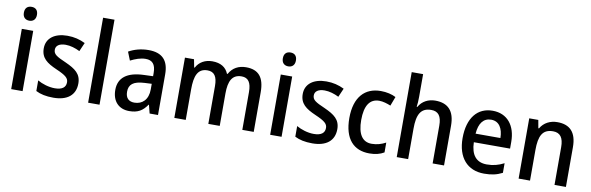

<svg xmlns="http://www.w3.org/2000/svg" viewBox="-51 -1221 5209 1691"><g transform="rotate(10 2553.5 -375.0)"><path d="M127 -745C92 -745 68 -726 68 -683C68 -641 93 -621 127 -621C160 -621 185 -641 185 -683C185 -726 161 -745 127 -745ZM177 -539H75V0H177Z M649 -151C649 -237 596 -274 508 -314C420 -352 393 -369 393 -409C393 -445 424 -468 480 -468C523 -468 568 -454 608 -434L642 -512C593 -536 542 -549 482 -549C370 -549 295 -496 295 -404C295 -318 348 -280 437 -241C525 -203 549 -181 549 -144C549 -100 518 -74 451 -74C397 -74 337 -93 296 -117V-22C337 -1 386 10 453 10C577 10 649 -47 649 -151Z M865 0V-760H763V0Z M1208 -549C1140 -549 1078 -531 1031 -504L1061 -429C1105 -451 1150 -468 1196 -468C1254 -468 1286 -437 1286 -358V-329L1205 -326C1055 -321 979 -262 979 -153C979 -51 1038 10 1131 10C1209 10 1251 -17 1291 -75H1294L1313 0H1388V-364C1388 -488 1330 -549 1208 -549ZM1223 -258 1286 -261V-211C1286 -119 1234 -71 1163 -71C1115 -71 1084 -97 1084 -155C1084 -219 1121 -253 1223 -258Z M2080 -549C2014 -549 1960 -521 1929 -463H1923C1901 -518 1853 -549 1778 -549C1715 -549 1662 -521 1634 -467H1629L1615 -539H1534V0H1636V-273C1636 -393 1662 -463 1750 -463C1810 -463 1838 -424 1838 -338V0H1940V-290C1940 -402 1971 -463 2055 -463C2114 -463 2142 -424 2142 -337V0H2244V-354C2244 -489 2190 -549 2080 -549Z M2443 -745C2408 -745 2384 -726 2384 -683C2384 -641 2409 -621 2443 -621C2476 -621 2501 -641 2501 -683C2501 -726 2477 -745 2443 -745ZM2493 -539H2391V0H2493Z M2965 -151C2965 -237 2912 -274 2824 -314C2736 -352 2709 -369 2709 -409C2709 -445 2740 -468 2796 -468C2839 -468 2884 -454 2924 -434L2958 -512C2909 -536 2858 -549 2798 -549C2686 -549 2611 -496 2611 -404C2611 -318 2664 -280 2753 -241C2841 -203 2865 -181 2865 -144C2865 -100 2834 -74 2767 -74C2713 -74 2653 -93 2612 -117V-22C2653 -1 2702 10 2769 10C2893 10 2965 -47 2965 -151Z M3279 10C3332 10 3375 -1 3410 -22V-110C3373 -90 3332 -77 3284 -77C3201 -77 3158 -142 3158 -268C3158 -396 3201 -462 3286 -462C3320 -462 3357 -450 3389 -437L3420 -519C3386 -537 3337 -549 3285 -549C3144 -549 3052 -456 3052 -267C3052 -78 3140 10 3279 10Z M3625 -558V-760H3523V0H3625V-272C3625 -397 3656 -462 3751 -462C3815 -462 3844 -422 3844 -338V0H3946V-355C3946 -487 3886 -549 3772 -549C3710 -549 3655 -521 3625 -467H3619C3623 -491 3625 -523 3625 -558Z M4285 -549C4150 -549 4065 -447 4065 -266C4065 -92 4155 10 4305 10C4372 10 4419 -1 4468 -26V-112C4417 -86 4372 -74 4314 -74C4221 -74 4172 -133 4169 -247H4493V-307C4493 -452 4417 -549 4285 -549ZM4286 -469C4358 -469 4392 -408 4393 -324H4171C4178 -419 4218 -469 4286 -469Z M4864 -549C4800 -549 4744 -521 4713 -467H4707L4694 -539H4613V0H4715V-273C4715 -400 4746 -463 4840 -463C4905 -463 4934 -421 4934 -338V0H5036V-355C5036 -489 4975 -549 4864 -549Z"/></g></svg>

Font: Noto Sans Khmer UI SemiCondensed Medium
Style: Regular
Weight: 500
Width: 4
Designer: Danh Hong and the Monotype Design Team
Foundry: Monotype Imaging Inc.
Version: Version 2.002